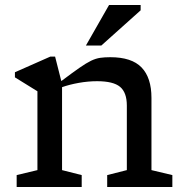

<svg xmlns="http://www.w3.org/2000/svg" viewBox="-20 -752 738 772"><path d="M411 -48 490 -68V-327.5Q490 -380 462.8 -402.8Q435.5 -425.5 370.5 -425.5Q334.5 -425.5 296.8 -418.8Q259 -412 229.5 -401.5V-68L308.5 -48V0H47V-48L130.5 -68V-385L40 -441V-461.5L182.5 -524.5H201.5L226.5 -426Q271 -459.5 299 -479Q327 -498.5 346.2 -507.8Q365.5 -517 383 -519.5Q400.5 -522 423.5 -522Q509.5 -522 549.2 -480.8Q589 -439.5 589 -358.5V-68L673 -48V0H411ZM325.5 -569 418.5 -732H545.5V-710.5L387.5 -569Z"/></svg>

Font: Newsreader Caption
Style: Regular
Weight: 400
Designer: Hugues Gentile
Foundry: Production Type
Version: Version 1.001